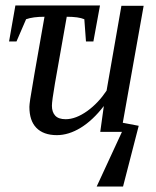

<svg xmlns="http://www.w3.org/2000/svg" viewBox="-20 -480 569 699"><path d="M503 -459 427 -33 485 -22 428 199H332L424 0H345L358 -94Q318 -42 274 -15Q230 12 187 12Q138 12 112 -15Q87 -41 87 -91Q87 -98 90 -119Q95 -154 142 -419Q100 -419 75 -410L40 -329H13L36 -460H344L320 -329H293L287 -410Q266 -419 223 -419L180 -176Q169 -112 169 -95Q169 -72 181 -59Q193 -46 219 -46Q256 -46 298 -76Q338 -105 368 -150L422 -459Z"/></svg>

Font: Libra Serif Modern
Style: Italic
Weight: 400
Italic angle: -12°
Designer: Stefan Peev, Context Ltd
Foundry: Stefan Peev, Context Ltd
Version: Version 1.000